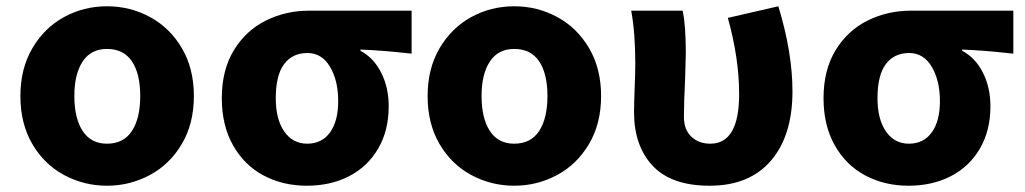

<svg xmlns="http://www.w3.org/2000/svg" viewBox="-20 -579 3267 612"><path d="M45 -273Q45 -360 83 -425Q121 -490 184 -524.5Q247 -559 321 -559Q395 -559 458.5 -524.5Q522 -490 560 -425Q598 -360 598 -273Q598 -185 559.5 -120Q521 -55 457.5 -21Q394 13 321 13Q248 13 184.5 -21Q121 -55 83 -120Q45 -185 45 -273ZM427 -273Q427 -344 400.5 -383.5Q374 -423 321 -423Q270 -423 243.5 -383Q217 -343 217 -273Q217 -202 243.5 -161.5Q270 -121 321 -121Q374 -121 400.5 -161.5Q427 -202 427 -273Z M687 -266Q687 -356 725.5 -419Q764 -482 827.5 -513.5Q891 -545 966 -545H1292V-408Q1192 -419 1129 -421V-417Q1171 -395 1195 -347.5Q1219 -300 1219 -240Q1219 -163 1185.5 -105.5Q1152 -48 1093 -17.5Q1034 13 958 13Q882 13 820.5 -19.5Q759 -52 723 -115.5Q687 -179 687 -266ZM1058 -257Q1058 -322 1032 -366Q1006 -410 960 -410Q912 -410 885.5 -374.5Q859 -339 859 -266Q859 -199 886 -160Q913 -121 959 -121Q1006 -121 1032 -157Q1058 -193 1058 -257Z M1343 -273Q1343 -360 1381 -425Q1419 -490 1482 -524.5Q1545 -559 1619 -559Q1693 -559 1756.5 -524.5Q1820 -490 1858 -425Q1896 -360 1896 -273Q1896 -185 1857.5 -120Q1819 -55 1755.5 -21Q1692 13 1619 13Q1546 13 1482.5 -21Q1419 -55 1381 -120Q1343 -185 1343 -273ZM1725 -273Q1725 -344 1698.5 -383.5Q1672 -423 1619 -423Q1568 -423 1541.5 -383Q1515 -343 1515 -273Q1515 -202 1541.5 -161.5Q1568 -121 1619 -121Q1672 -121 1698.5 -161.5Q1725 -202 1725 -273Z M2001 -221Q2001 -247 2003 -299Q2005 -351 2005 -376Q2005 -474 1992 -545H2156Q2166 -498 2166 -410L2164 -333Q2160 -253 2160 -206Q2160 -166 2183.5 -143.5Q2207 -121 2244 -121Q2336 -121 2336 -279Q2336 -393 2300 -522L2461 -559Q2506 -411 2506 -288Q2506 -147 2437.5 -67Q2369 13 2242 13Q2120 13 2060.5 -50.5Q2001 -114 2001 -221Z M2605 -266Q2605 -356 2643.5 -419Q2682 -482 2745.5 -513.5Q2809 -545 2884 -545H3210V-408Q3110 -419 3047 -421V-417Q3089 -395 3113 -347.5Q3137 -300 3137 -240Q3137 -163 3103.5 -105.5Q3070 -48 3011 -17.5Q2952 13 2876 13Q2800 13 2738.5 -19.5Q2677 -52 2641 -115.5Q2605 -179 2605 -266ZM2976 -257Q2976 -322 2950 -366Q2924 -410 2878 -410Q2830 -410 2803.5 -374.5Q2777 -339 2777 -266Q2777 -199 2804 -160Q2831 -121 2877 -121Q2924 -121 2950 -157Q2976 -193 2976 -257Z"/></svg>

Font: Nebula Sans Bold
Style: Regular
Weight: 700
Designer: Paul D. Hunt for Adobe (as Source Sans)
Foundry: Nebula Entertainment & Broadcasting LLC
Version: Version 1.010